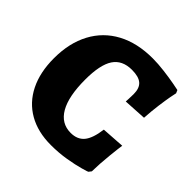

<svg xmlns="http://www.w3.org/2000/svg" viewBox="-175 -802 960 960"><g transform="rotate(45 305.0 -322.5)"><path d="M23 -307Q23 -415 65 -493.5Q107 -572 185.5 -614Q264 -656 373 -656Q411 -656 455 -650.5Q499 -645 531 -639Q563 -633 572 -631L579 -615Q577 -608 572 -581Q567 -554 561 -509.5Q555 -465 552 -415L430 -408Q430 -412 431 -427Q432 -442 432 -462Q432 -504 410 -523Q388 -542 340 -542Q272 -542 240.5 -494.5Q209 -447 209 -342Q209 -224 244 -163Q279 -102 346 -102Q393 -102 418 -132Q443 -162 452 -231L574 -239Q571 -221 564.5 -159Q558 -97 557 -41L546 -27Q546 -26 511 -16Q476 -6 425.5 2.5Q375 11 319 11Q227 11 160.5 -27Q94 -65 58.5 -136.5Q23 -208 23 -307Z"/></g></svg>

Font: Alegreya ExtraBold
Style: Regular
Weight: 800
Designer: Juan Pablo del Peral
Foundry: Huerta Tipografica
Version: Version 2.007; ttfautohint (v1.6)